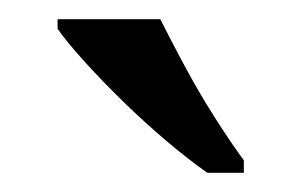

<svg xmlns="http://www.w3.org/2000/svg" viewBox="-20 -786 314 200"><path d="M196 -606Q176 -620 153 -639.5Q130 -659 107.5 -681Q85 -703 67 -723Q49 -743 40 -756V-766H147Q158 -744 172.5 -717Q187 -690 203.5 -664Q220 -638 234 -619V-606Z"/></svg>

Font: Noto Serif Telugu
Style: Regular
Weight: 400
Designer: Jelle Bosma - Monotype Design Team
Foundry: Monotype Imaging Inc.
Version: Version 2.003